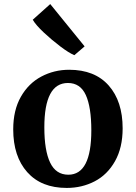

<svg xmlns="http://www.w3.org/2000/svg" viewBox="-20 -913 669 944"><path d="M320 -570Q446 -570 514.5 -492.5Q583 -415 583 -282Q583 -187 545.5 -120.5Q508 -54 445.5 -21.5Q383 11 308 11Q183 11 114 -66.5Q45 -144 45 -277Q45 -371 82.5 -437Q120 -503 183 -536.5Q246 -570 320 -570ZM429 -272Q429 -386 402 -445.5Q375 -505 314 -505Q198 -505 198 -287Q198 -173 226.5 -113.5Q255 -54 316 -54Q429 -54 429 -272ZM141 -816 227 -893 396 -685 346 -642H345Q320 -652 277.5 -684Q235 -716 195.5 -753Q156 -790 141 -816Z"/></svg>

Font: Koeln Type Serif
Style: Bold
Weight: 700
Designer: Eben Sorkin
Foundry: Eben Sorkin
Version: Version 2.002